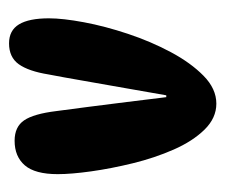

<svg xmlns="http://www.w3.org/2000/svg" viewBox="-56 -788 487 414"><g transform="rotate(90 187.0 -580.5)"><path d="M73 -357Q45 -357 32 -378.5Q19 -400 19 -443Q19 -473 27.5 -518.5Q36 -564 52.5 -613.5Q69 -663 92 -706Q115 -749 143 -776.5Q171 -804 203 -804Q234 -804 259 -778.5Q284 -753 302 -712Q320 -671 331.5 -624Q343 -577 349 -534Q355 -491 355 -462Q355 -413 336 -391Q317 -369 283 -369Q253 -369 239 -389.5Q225 -410 219 -459Q215 -488 210 -527.5Q205 -567 199.5 -610.5Q194 -654 189 -696H185Q178 -655 169.5 -607.5Q161 -560 153.5 -516.5Q146 -473 140 -442Q133 -399 118 -378Q103 -357 73 -357Z"/></g></svg>

Font: DynaPuff Condensed SemiBold
Style: Regular
Weight: 600
Width: 3
Designer: Toshi Omagari, Jennifer Daniel
Foundry: Google Fonts
Version: Version 2.000